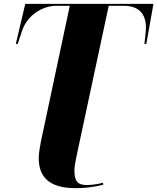

<svg xmlns="http://www.w3.org/2000/svg" viewBox="-20 -734 816 996"><path d="M371 242C407 242 454 240 516 224L514 214C495 220 455 226 431 226C383 226 366 206 366 151C366 129 372 100 380 62L544 -704H622C694 -704 737 -668 737 -591C737 -570 730 -514 729 -506H739L776 -714H111L62 -506H72L94 -573C121 -655 200 -704 273 -704H342L191 6C185 40 181 63 181 87C181 185 237 242 371 242Z"/></svg>

Font: Noto Serif Display Black
Style: Italic
Weight: 900
Italic angle: -12°
Designer: Monotype Design Team
Foundry: Monotype Imaging Inc.
Version: Version 2.009